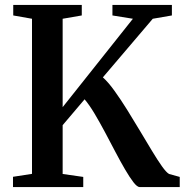

<svg xmlns="http://www.w3.org/2000/svg" viewBox="-20 -763 753 783"><path d="M33 0V-42L110.5 -54V-686.5L34 -700V-743H313.5V-700L235.5 -686.5V-326L522 -686.5L438.5 -700V-743H681V-700L603 -686.5L399.5 -447.5Q422 -427.5 447.2 -392.2Q472.5 -357 499 -314.5Q525.5 -272 551.2 -228.8Q577 -185.5 599.8 -147.8Q622.5 -110 640.5 -84.8Q658.5 -59.5 669.5 -53.5L713 -41.5V0H550Q539.5 0 524.2 -19.8Q509 -39.5 490 -72Q471 -104.5 450.2 -144.2Q429.5 -184 408 -224.2Q386.5 -264.5 365.5 -299.8Q344.5 -335 325 -358L235.5 -252.5V-53.5L319.5 -41.5V0Z"/></svg>

Font: Merriweather 60pt SemiBold
Style: Regular
Weight: 600
Version: Version 2.100